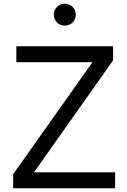

<svg xmlns="http://www.w3.org/2000/svg" viewBox="-20 -1014 682 1034"><path d="M51 -76 478 -679H68V-765H589V-689L163 -86H600V0H51ZM270 -935Q270 -960 287 -977Q304 -994 329 -994Q354 -994 371 -977Q388 -960 388 -935Q388 -910 371 -893Q354 -876 329 -876Q304 -876 287 -893Q270 -910 270 -935Z"/></svg>

Font: Application
Style: Regular
Weight: 400
Designer: Wei Huang
Foundry: Wei Huang
Version: Version 0.012